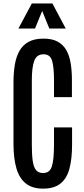

<svg xmlns="http://www.w3.org/2000/svg" viewBox="-20 -1095 494 1125"><path d="M231.9 10.3Q169.4 10.3 131.3 -20Q93.3 -50.3 76.2 -108.6Q59.1 -167 59.1 -250V-611.3Q59.1 -668.5 66.9 -715.6Q74.7 -762.7 94.2 -797.1Q113.8 -831.5 147.9 -850.1Q182.1 -868.7 235.4 -868.7Q285.2 -868.7 317.4 -851.3Q349.6 -834 368.2 -801.8Q386.7 -769.5 394 -724.9Q401.4 -680.2 401.4 -626V-525.9H296.4V-624.5Q296.4 -701.2 285.2 -739Q273.9 -776.9 235.4 -776.9Q194.3 -776.9 180.4 -737.8Q166.5 -698.7 166.5 -625V-247.1Q166.5 -188 171.9 -151.4Q177.2 -114.7 191.7 -97.9Q206.1 -81.1 232.4 -81.1Q271.5 -81.1 283.9 -120.1Q296.4 -159.2 296.4 -247.6V-348.6H402.3V-248.5Q402.3 -163.6 386.7 -106Q371.1 -48.3 333.7 -19Q296.4 10.3 231.9 10.3ZM87.9 -927.7 166.5 -1074.7H287.1L365.2 -927.7H269L227.1 -1030.8L185.1 -927.7Z"/></svg>

Font: Antonio Medium
Style: Regular
Weight: 500
Designer: Vernon Adams
Foundry: Vernon Adams
Version: Version 1.002